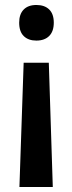

<svg xmlns="http://www.w3.org/2000/svg" viewBox="-20 -571 291 771"><path d="M196 -480Q196 -445 177.5 -426.5Q159 -408 126 -408Q94 -408 75.5 -426Q57 -444 57 -480Q57 -514 75 -532.5Q93 -551 126 -551Q159 -551 177.5 -533Q196 -515 196 -480ZM75 -319H176L192 180H58Z"/></svg>

Font: Noto Sans Hebrew Condensed SemiBold
Style: Regular
Weight: 600
Width: 3
Designer: Ben Nathan
Foundry: Google LLC
Version: Version 3.001; ttfautohint (v1.8.4.7-5d5b)